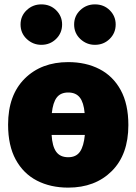

<svg xmlns="http://www.w3.org/2000/svg" viewBox="-20 -838 624 878"><path d="M292 20Q211 20 149 -12Q87 -44 52 -108Q17 -172 17 -268Q17 -403 93 -478.5Q169 -554 292 -554Q373 -554 435 -522Q497 -490 532 -426Q567 -362 567 -266Q567 -131 491 -55.5Q415 20 292 20ZM367 -321Q363 -369 345 -392Q327 -415 292 -415Q257 -415 239.5 -392Q222 -369 217 -321ZM292 -119Q328 -119 345.5 -144Q363 -169 368 -221H216Q219 -169 237 -144Q255 -119 292 -119ZM169 -633Q131 -633 102.5 -659.5Q74 -686 74 -726Q74 -765 102 -791.5Q130 -818 169 -818Q210 -818 237 -791Q264 -764 264 -726Q264 -687 236.5 -660Q209 -633 169 -633ZM414 -633Q376 -633 347.5 -659.5Q319 -686 319 -726Q319 -765 347 -791.5Q375 -818 414 -818Q455 -818 482 -791Q509 -764 509 -726Q509 -687 481.5 -660Q454 -633 414 -633Z"/></svg>

Font: Trujillo Black
Style: Regular
Weight: 900
Designer: Fira Sans original fonts by bBox Type GmbH, Carrois Corporate GbR, & Edenspiekermann AG / Changes by Cristiano Sobral
Foundry: Fira Sans original fonts by bBox Type GmbH, Carrois Corporate GbR, & Edenspiekermann AG / Changes by Cristiano Sobral
Version: Version 4.301;July 28, 2020;FontCreator 13.0.0.2655 64-bit